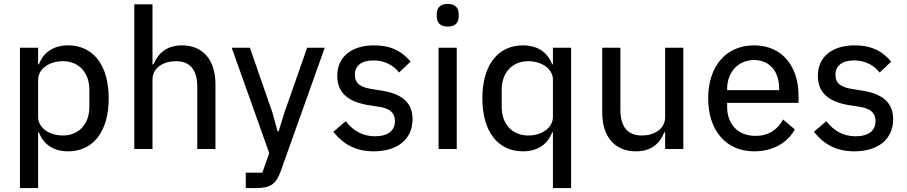

<svg xmlns="http://www.w3.org/2000/svg" viewBox="-20 -762 4639 982"><path d="M82 200H175V-85H179C203 -21 257 12 328 12C458 12 536 -91 536 -259C536 -427 458 -530 328 -530C257 -530 203 -497 179 -433H175V-518H82ZM301 -69C231 -69 175 -109 175 -164V-354C175 -409 231 -449 301 -449C384 -449 437 -390 437 -303V-215C437 -128 384 -69 301 -69Z M667 0H760V-355C760 -418 819 -449 880 -449C953 -449 989 -404 989 -317V0H1082V-331C1082 -457 1017 -530 911 -530C833 -530 789 -490 765 -433H760V-740H667Z M1435 -187 1405 -90H1400L1373 -187L1258 -518H1165L1357 21L1322 121H1237V200H1288C1367 200 1392 178 1416 113L1641 -518H1551Z M1892 12C2014 12 2090 -51 2090 -152C2090 -232 2043 -282 1929 -299L1885 -306C1825 -315 1795 -334 1795 -380C1795 -424 1827 -453 1890 -453C1952 -453 1996 -424 2021 -391L2080 -447C2036 -499 1981 -530 1893 -530C1784 -530 1705 -476 1705 -374C1705 -278 1774 -237 1873 -223L1917 -216C1980 -207 2000 -180 2000 -142C2000 -94 1964 -65 1898 -65C1835 -65 1787 -93 1748 -142L1685 -88C1733 -27 1796 12 1892 12Z M2270 -626C2309 -626 2326 -647 2326 -677V-691C2326 -721 2309 -742 2270 -742C2231 -742 2214 -721 2214 -691V-677C2214 -647 2231 -626 2270 -626ZM2223 0H2316V-518H2223Z M2808 200H2901V-518H2808V-433H2804C2780 -497 2726 -530 2655 -530C2525 -530 2447 -427 2447 -259C2447 -91 2525 12 2655 12C2726 12 2780 -21 2804 -85H2808ZM2682 -69C2599 -69 2546 -128 2546 -215V-303C2546 -390 2599 -449 2682 -449C2752 -449 2808 -409 2808 -354V-164C2808 -109 2752 -69 2682 -69Z M3382 0H3475V-518H3382V-164C3382 -99 3322 -69 3263 -69C3190 -69 3153 -114 3153 -201V-518H3060V-187C3060 -61 3126 12 3232 12C3318 12 3358 -35 3377 -85H3382Z M3837 12C3934 12 4009 -33 4045 -100L3985 -151C3957 -98 3910 -67 3845 -67C3752 -67 3699 -129 3699 -215V-236H4064V-275C4064 -420 3982 -530 3837 -530C3693 -530 3602 -423 3602 -259C3602 -95 3693 12 3837 12ZM3837 -455C3915 -455 3965 -397 3965 -311V-301H3699V-308C3699 -393 3756 -455 3837 -455Z M4350 12C4472 12 4548 -51 4548 -152C4548 -232 4501 -282 4387 -299L4343 -306C4283 -315 4253 -334 4253 -380C4253 -424 4285 -453 4348 -453C4410 -453 4454 -424 4479 -391L4538 -447C4494 -499 4439 -530 4351 -530C4242 -530 4163 -476 4163 -374C4163 -278 4232 -237 4331 -223L4375 -216C4438 -207 4458 -180 4458 -142C4458 -94 4422 -65 4356 -65C4293 -65 4245 -93 4206 -142L4143 -88C4191 -27 4254 12 4350 12Z"/></svg>

Font: IBM Plex Thai Text
Style: Regular
Weight: 450
Designer: Mike Abbink, Paul van der Laan, Pieter van Rosmalen, Ben Mitchell, Mark Frömberg
Foundry: Bold Monday
Version: Version 1.0